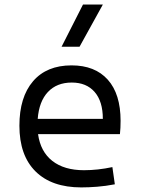

<svg xmlns="http://www.w3.org/2000/svg" viewBox="-20 -815 626 845"><path d="M337.9 9.8Q207.5 9.8 136.5 -60.5Q65.4 -130.9 65.4 -261.7Q65.4 -387.7 125.5 -457.5Q185.5 -527.3 294.9 -527.3Q397.9 -527.3 454.3 -464.4Q510.7 -401.4 510.7 -283.2Q510.7 -250.5 507.8 -224.6H147.5Q158.2 -147.5 210.4 -106.7Q262.7 -65.9 349.6 -65.9Q410.2 -65.9 474.6 -79.6L485.4 -3.9Q445.3 3.9 407.7 6.8Q370.1 9.8 337.9 9.8ZM146 -292H432.6Q432.6 -368.7 396.5 -410.2Q360.4 -451.7 295.9 -451.7Q230 -451.7 190.9 -410.2Q151.9 -368.7 146 -292ZM251 -609.4 345.2 -794.9H432.6L330.1 -609.4Z"/></svg>

Font: Cascadia Mono NF SemiLight
Style: Regular
Weight: 350
Monospace: yes
Designer: Aaron Bell
Foundry: Saja Typeworks
Version: Version 2404.023; ttfautohint (v1.8.4)